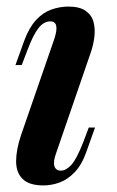

<svg xmlns="http://www.w3.org/2000/svg" viewBox="-20 -550 355 584"><path d="M145 -431Q163 -485 133 -485Q113 -485 97 -464.5Q81 -444 64 -399L46 -352H27L54 -427Q69 -467 90 -489.5Q111 -512 136.5 -521Q162 -530 188 -530Q222 -530 240.5 -517Q259 -504 264.5 -483Q270 -462 267 -437.5Q264 -413 256 -390L151 -85Q141 -58 145.5 -44.5Q150 -31 165 -31Q181 -31 197 -48.5Q213 -66 233 -117L250 -162H269L243 -89Q229 -49 207.5 -26.5Q186 -4 161.5 5Q137 14 112 14Q69 14 49 -5.5Q29 -25 29 -59.5Q29 -94 44 -139Z"/></svg>

Font: Playfair Display SemiBold
Style: Italic
Weight: 600
Italic angle: -14°
Designer: Claus Eggers Sørensen
Foundry: Claus Eggers Sørensen
Version: Version 1.203